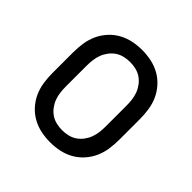

<svg xmlns="http://www.w3.org/2000/svg" viewBox="-145 -655 789 789"><g transform="rotate(45 250.0 -260.0)"><path d="M250 8Q223 8 196.5 2.5Q170 -3 146.5 -16Q123 -29 104.5 -49.5Q86 -70 75 -94.5Q64 -119 60 -146Q56 -173 56 -200V-320Q56 -347 60 -374Q64 -401 75 -425.5Q86 -450 104.5 -470.5Q123 -491 146.5 -504Q170 -517 196.5 -522.5Q223 -528 250 -528Q277 -528 303.5 -522.5Q330 -517 353.5 -504Q377 -491 395.5 -470.5Q414 -450 425 -425.5Q436 -401 440 -374Q444 -347 444 -320V-200Q444 -173 440 -146Q436 -119 425 -94.5Q414 -70 395.5 -49.5Q377 -29 353.5 -16Q330 -3 303.5 2.5Q277 8 250 8ZM250 -62Q267 -62 284 -66Q301 -70 315 -79.5Q329 -89 339.5 -103Q350 -117 356 -133Q362 -149 364 -166Q366 -183 366 -200V-320Q366 -337 364 -354Q362 -371 356 -387Q350 -403 339.5 -417Q329 -431 315 -440.5Q301 -450 284 -454Q267 -458 250 -458Q233 -458 216 -454Q199 -450 185 -440.5Q171 -431 160.5 -417Q150 -403 144 -387Q138 -371 136 -354Q134 -337 134 -320V-200Q134 -183 136 -166Q138 -149 144 -133Q150 -117 160.5 -103Q171 -89 185 -79.5Q199 -70 216 -66Q233 -62 250 -62Z"/></g></svg>

Font: Iosevka Custom
Style: Regular
Weight: 400
Monospace: yes
Designer: Belleve Invis
Foundry: Belleve Invis
Version: Version 32.5.0; ttfautohint (v1.8.4)